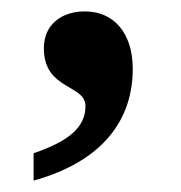

<svg xmlns="http://www.w3.org/2000/svg" viewBox="-20 -163 317 337"><path d="M39 106V154C165 119 213 43 213 -42C213 -106 179 -143 129 -143C89 -143 57 -121 57 -78C57 -5 130 -15 130 23C130 61 100 85 39 106Z"/></svg>

Font: Noto Serif Georgian SemiBold
Style: Regular
Weight: 600
Designer: Monotype Design Team, Akaki Razmadze
Foundry: Google LLC
Version: Version 2.003